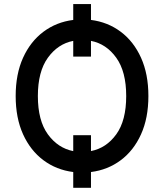

<svg xmlns="http://www.w3.org/2000/svg" viewBox="-20 -832 801 937"><path d="M424 84.5H337.4V7.5Q255.3 -2.8 191.9 -50.1Q128.6 -97.3 92.5 -176.8Q56.5 -256.4 56.5 -363.3Q56.5 -470.5 92.5 -550.1Q128.6 -629.6 191.9 -677Q255.3 -724.4 337.4 -734.7V-812.1H424V-734.7Q506 -724.4 569.2 -677Q632.5 -629.6 668.3 -550.1Q704.2 -470.5 704.2 -363.3Q704.2 -256 668.3 -176.7Q632.5 -97.3 569.2 -50.1Q506 -2.8 424 7.5ZM337.4 -94.5V-172.2H424V-94.8Q498.9 -109.4 547.4 -176.5Q595.9 -243.6 595.9 -363.3Q595.9 -482.6 547.4 -550.2Q498.9 -617.9 424 -632.5V-555.8H337.4V-632.5Q262.4 -617.9 213.6 -550.2Q164.8 -482.6 164.8 -363.3Q164.8 -243.6 213.6 -176.5Q262.4 -109.4 337.4 -94.5Z"/></svg>

Font: Linik Sans Medium
Style: Regular
Weight: 500
Designer: Rasmus Andersson (font), Cristiano Sobral (main changes)
Foundry: rsms
Version: Version 3.018;June 1, 2022;FontCreator 14.0.0.2814 64-bit; t